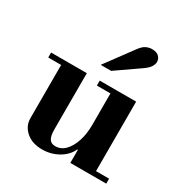

<svg xmlns="http://www.w3.org/2000/svg" viewBox="-172 -861 957 1005"><g transform="rotate(30 306.5 -358.5)"><path d="M222 13Q161 13 124.5 -19.5Q88 -52 88 -97.9V-435H226V-111Q226 -70 237.5 -53Q249 -36 273 -36Q307 -36 332 -61.5Q357 -87 371.5 -130.8Q386 -174.7 386 -229L406 -79H382Q364 -38 319.5 -12.5Q275 13 222 13ZM386 0V-30H603V0ZM10 -420V-450H226V-420ZM386 -15V-435H524V-15ZM304 -420V-450H524V-420ZM267 -524 388 -688Q407 -714 424.5 -722Q442 -730 459 -730Q488 -730 501.5 -716Q515 -702 515 -684Q515 -671 505.5 -655Q496 -639 467 -619L330 -524Z"/></g></svg>

Font: Libre Bodoni
Style: Regular
Weight: 400
Designer: Pablo Impallari, Rodrigo Fuenzalida
Foundry: Impallari Type
Version: Version 2.005;gftools[0.9.23]